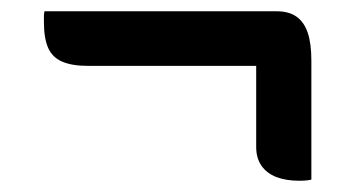

<svg xmlns="http://www.w3.org/2000/svg" viewBox="-20 -455 640 341"><path d="M59 -435H471Q493 -435 506.5 -425.5Q520 -416 526.5 -397Q533 -378 533 -347Q533 -295 533 -242Q533 -189 533 -136Q529 -135 523.5 -134.5Q518 -134 511 -134Q488 -134 471 -140.5Q454 -147 444.5 -160.5Q435 -174 435 -194Q435 -240 435 -286.5Q435 -333 435 -380L478 -338H136Q108 -338 90.5 -345.5Q73 -353 65.5 -370Q58 -387 58 -416Q58 -421 58 -426Q58 -431 59 -435Z"/></svg>

Font: Recursive Monospace Casual Medium
Style: Regular
Weight: 500
Version: Version 1.047